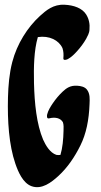

<svg xmlns="http://www.w3.org/2000/svg" viewBox="-20 -766 422 806"><path d="M355.6 -642C357.8 -664.6 353.7 -686.4 341.4 -705.7C324.7 -731.9 289.8 -744.3 251.3 -746.1C203.8 -748.7 173.3 -722.1 148.1 -699.4C95.5 -651.6 51.4 -581.9 31.5 -505.6C19 -457.5 14.9 -407.1 13.5 -357.6C10.9 -258.3 17.5 -157.3 44.4 -79.1C56.5 -43.9 76.1 2 111.8 15.4C155.4 31.7 196.5 -1.3 224.1 -26.4C263.7 -62.3 293.9 -107.8 317.5 -155.4C341.9 -204.5 353.4 -262.1 355.9 -328.9C356.7 -349.9 358.6 -372.4 344.8 -390C335.5 -401.9 318.7 -405.2 304.4 -406.1C275.1 -408.1 258.6 -395.9 243.1 -381.4C227.3 -366.6 213.4 -349.7 201.3 -331.9C192 -318.1 182.3 -302.6 178.1 -286.2C176.7 -280.9 175.1 -266.3 186.1 -269.1C212.1 -275.8 234.1 -270.2 244 -253C247.9 -241.7 247 -229.3 246.7 -217.5C245.9 -180.9 242.8 -145.8 233.7 -115.7C228 -114.9 222.1 -114.8 216.5 -115.9C189.6 -124.9 171.9 -155.8 161 -179.8C133.6 -244.6 124.8 -332.1 122.7 -416.9C121.2 -483.9 122.5 -554.9 138.9 -610.3C186.9 -617.5 226.9 -597.3 242.2 -564.1C246.9 -550.5 247.3 -536 246 -521.6C244.9 -510 260.5 -515.8 264.5 -517.8C279.4 -525.7 292.3 -538.7 303.5 -551.1C318 -567.1 331.2 -584.6 341.8 -603.4C347.4 -614.5 355.3 -627.1 355.6 -642Z"/></svg>

Font: Quiapo Free
Style: Regular
Weight: 400
Designer: Aaron Amar
Version: Version 001.002